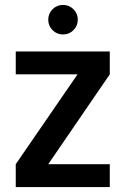

<svg xmlns="http://www.w3.org/2000/svg" viewBox="-20 -760 511 780"><path d="M176 -93H426V0H44V-93L295 -458H44V-551H426V-458ZM176 -680Q176 -705 193.5 -722.5Q211 -740 236 -740Q261 -740 278.5 -722.5Q296 -705 296 -680Q296 -655 278.5 -637.5Q261 -620 236 -620Q211 -620 193.5 -637.5Q176 -655 176 -680Z"/></svg>

Font: Poppins-tnum Medium
Style: Regular
Weight: 500
Designer: Ninad Kale (Devanagari), Jonny Pinhorn (Latin)
Foundry: Indian Type Foundry
Version: Version 4.004